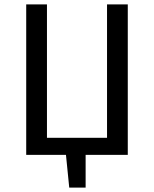

<svg xmlns="http://www.w3.org/2000/svg" viewBox="-20 -709 705 879"><path d="M565 0H372V150H297L282 0H100V-689H195V-78H470V-689H565Z"/></svg>

Font: FiraGOUPP
Style: Medium
Weight: 400
Designer: bBox Type
Foundry: bBox Type GmbH
Version: Version 1.001